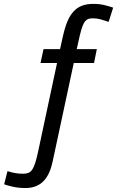

<svg xmlns="http://www.w3.org/2000/svg" viewBox="-20 -762 645 976"><path d="M532.2 -650.9Q508.8 -658.7 491 -663.8Q473.1 -668.9 452.1 -668.9Q440.4 -668.9 431.2 -666.5Q421.9 -664.1 413.8 -655Q405.8 -646 398.9 -627.7Q392.1 -609.4 384.8 -578.1L370.1 -512.2H472.2L458 -441.9H355L248 57.1Q245.6 67.4 241.9 81.5Q238.3 95.7 231.9 110.8Q225.6 126 215.8 140.9Q206.1 155.8 191.7 167.5Q177.2 179.2 157 186.5Q136.7 193.8 109.9 193.8Q75.2 193.8 46.6 187.5Q18.1 181.2 1 174.8L18.1 107.9Q35.2 113.3 53.7 117.2Q72.3 121.1 97.2 121.1Q113.3 121.1 124.5 116.7Q135.7 112.3 144.3 99.4Q152.8 86.4 159.9 63.5Q167 40.5 174.8 3.9L270 -441.9H186L201.2 -512.2H285.2L300.8 -582Q310.5 -624.5 323.5 -654.8Q336.4 -685.1 354.5 -704.3Q372.6 -723.6 396.7 -732.9Q420.9 -742.2 454.1 -742.2Q487.3 -742.2 512.9 -735.6Q538.6 -729 555.2 -723.1Z"/></svg>

Font: Lorenzo Sans
Style: Italic
Weight: 400
Italic angle: -12°
Foundry: Intel Corporation
Version: Version 1.00; ttfautohint (v1.5)